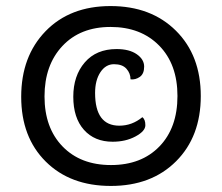

<svg xmlns="http://www.w3.org/2000/svg" viewBox="-20 -628 733 634"><path d="M411 -366Q411 -386 397.5 -401Q384 -416 356.5 -416Q329 -416 311.5 -389.5Q294 -363 294 -321Q294 -213 374 -213Q416 -213 450 -241Q460 -234 460 -214.5Q460 -195 427.5 -177.5Q395 -160 352 -160Q292 -160 257 -199.5Q222 -239 222 -308.5Q222 -378 260 -422Q298 -466 365 -466Q407 -466 431.5 -449Q456 -432 456 -408Q456 -384 441.5 -374Q427 -364 411 -366ZM566 -311Q566 -416 505.5 -477.5Q445 -539 345 -539Q245 -539 186 -476Q127 -413 127 -309.5Q127 -206 186.5 -144.5Q246 -83 346.5 -83Q447 -83 506.5 -144.5Q566 -206 566 -311ZM50 -308.5Q50 -442 130.5 -525Q211 -608 345 -608Q479 -608 561 -526.5Q643 -445 643 -311Q643 -177 561.5 -95.5Q480 -14 346 -14Q212 -14 131 -94.5Q50 -175 50 -308.5Z"/></svg>

Font: Karma SemiBold
Style: Regular
Weight: 600
Designer: Joana Correia
Foundry: Indian Type Foundry
Version: Version 1.202;PS 1.0;hotconv 1.0.78;makeotf.lib2.5.61930; tt